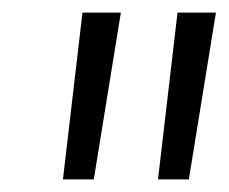

<svg xmlns="http://www.w3.org/2000/svg" viewBox="-20 -760 363 305"><path d="M172 -740 129 -475H80L111 -740ZM323 -740 280 -475H231L262 -740Z"/></svg>

Font: Pathway Extreme 8pt Thin 12pt Thin
Style: Italic
Weight: 250
Italic angle: -8°
Version: Version 1.001;gftools[0.9.26]